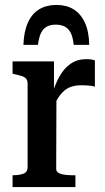

<svg xmlns="http://www.w3.org/2000/svg" viewBox="-20 -759 427 779"><path d="M209 -739Q169 -739 139.5 -721.5Q110 -704 93.5 -668Q77 -632 75 -577H134Q138 -608 146.5 -625.5Q155 -643 170 -651Q185 -659 206 -659Q228 -659 243 -651Q258 -643 267 -625.5Q276 -608 279 -577H342Q341 -632 324 -668Q307 -704 278 -721.5Q249 -739 209 -739ZM365 -514V-407Q358 -410 349 -411Q340 -412 330 -412.5Q320 -413 310 -413Q288 -413 270.5 -407.5Q253 -402 239.5 -390Q226 -378 214.5 -359.5Q203 -341 193 -315L192 -377Q204 -419 222.5 -451Q241 -483 267.5 -501Q294 -519 330 -519Q342 -519 351 -517.5Q360 -516 365 -514ZM31 0V-48H32Q59 -48 75.5 -54.5Q92 -61 92 -81V-418Q92 -432 86.5 -439Q81 -446 69.5 -450Q58 -454 39 -458L31 -460V-510H199V-372L209 -377L208 -73Q208 -62 219.5 -56.5Q231 -51 246.5 -49.5Q262 -48 274 -48H286V0Z"/></svg>

Font: Roboto Serif 28pt Condensed Medium
Style: Regular
Weight: 500
Width: 3
Designer: Greg Gazdowicz
Foundry: Commercial Type
Version: Version 1.008